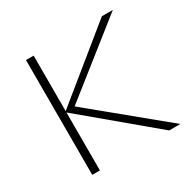

<svg xmlns="http://www.w3.org/2000/svg" viewBox="-148 -806 953 953"><g transform="rotate(-30 329.0 -329.0)"><path d="M622 0H558L161 -332V0H117V-658H161V-340L552 -658H615L211 -338Z"/></g></svg>

Font: EauTestInfant Light
Style: Regular
Weight: 300
Designer: Christian Thalmann (Catharsis Fonts)
Version: Version 0.001;PS 000.001;hotconv 1.0.88;makeotf.lib2.5.64775